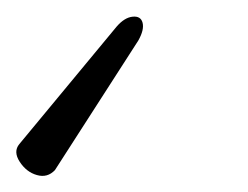

<svg xmlns="http://www.w3.org/2000/svg" viewBox="-60 -44 306 237"><path d="M7.8 166Q-1.5 175.8 -14.4 172.1Q-27.3 168.5 -35.6 155.8Q-43.9 143.1 -36.1 133.8L84 -11.2Q93.8 -22.5 103.8 -23.4Q113.8 -24.4 116 -15.9Q118.2 -7.3 110.8 5.9Z"/></svg>

Font: Junicode SmCond
Style: Italic
Weight: 400
Width: 4
Italic angle: -11°
Designer: Peter S. Baker
Version: Version 2.206